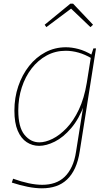

<svg xmlns="http://www.w3.org/2000/svg" viewBox="-20 -784 607 1040"><path d="M207 236Q172 236 131 228Q90 220 44 205L51 184Q95 200 135 208.5Q175 217 209 217Q246 217 276.5 206.5Q307 196 330 174Q353 152 369 118Q385 84 392 37L433 -221H438Q409 -141 366 -90.5Q323 -40 277 -17Q231 6 192 6Q155 6 124.5 -14Q94 -34 76 -76Q58 -118 58 -185Q58 -255 79 -317Q100 -379 137.5 -426.5Q175 -474 226 -501Q277 -528 337 -528Q369 -528 405 -518.5Q441 -509 481 -485L473 -483L486 -522H500L412 35Q404 88 386.5 126Q369 164 343 188.5Q317 213 283 224.5Q249 236 207 236ZM193 -13Q226 -13 264.5 -32Q303 -51 340.5 -90Q378 -129 407 -190Q436 -251 450 -335L473 -479L478 -467Q441 -489 405.5 -499Q370 -509 336 -509Q280 -509 233 -483.5Q186 -458 151.5 -413.5Q117 -369 98 -310.5Q79 -252 79 -186Q79 -95 112.5 -54Q146 -13 193 -13ZM231 -637 222 -650 361 -764H376L484 -650L470 -637L361 -741H370Z"/></svg>

Font: Bitter Thin
Style: Italic
Weight: 100
Italic angle: -9°
Designer: Sol Matas, and Bitter project Authors
Foundry: Sol Matas
Version: Version 2.002